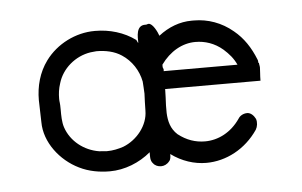

<svg xmlns="http://www.w3.org/2000/svg" viewBox="-31 -280 505 321"><g transform="rotate(-5 221.0 -120.0)"><path d="M304 -239H300C280.2 -239 260.9 -231.7 244.2 -218.6C241.9 -225.5 234.6 -240 228 -240C226 -240 225.2 -238.9 223 -239C206 -240 208 -219 208 -211C208 -207 206 -214 205 -215C186 -229 162 -236 138 -236H137C105 -236 73.1 -220 54 -194C40 -175 34 -152 34 -129C34 -117 35 -104 35 -92C35 -58 60 -26 91 -11C107 -3 125 0 142 0C167 0 192 -10 211 -26C211 -20 210 -12 215 -7C218 -3 223 -1 228 -1C233 -1 238 -3 242 -8C244.8 -10.8 245 -15.4 245 -20C263 -6.7 283.9 0 304 0C337 0 370 -17 391 -48C394 -53 395 -60 393 -66C390 -72 385 -77 379 -77C373 -77 367 -74 364 -69C349 -47 327 -36 305 -36C289 -36 274 -41 260 -52C248.9 -62 245.6 -74.9 245 -89V-101.6C245.3 -110.5 246 -119.8 246 -129H406C406 -139 407 -145 407 -151C407 -154 406 -156 406 -159H405C405 -161 405 -163 404 -165C396 -185 385 -202 369 -215C350 -231 327 -239 304 -239ZM137 -202C152 -202 167 -199 179 -191C195.1 -180.5 206.1 -163.5 209.7 -144.7C210.1 -138 210.7 -131.2 210.9 -124.4C210.6 -115.3 210 -105.7 210 -96C210 -71 191 -48 168 -39C159 -36 150 -34 140 -34C136 -34 131 -35 127 -35C102 -39 80 -56 72 -80C69 -89 69 -100 69 -110C69 -123 68 -122 68 -128C68 -137 69 -145 72 -154C79 -178 101 -197 127 -201C130 -201 134 -202 137 -202ZM245 -165.7V-170C260 -191 281 -203 303 -203C319 -203 335 -198 349 -186C358 -178 365 -170 370 -159H246C247.2 -161.5 245.8 -163.5 245 -165.7Z"/></g></svg>

Font: LetsTrace
Style: basic
Weight: 500
Version: Version 002.000